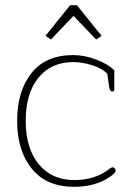

<svg xmlns="http://www.w3.org/2000/svg" viewBox="-20 -709 510 739"><path d="M155 -571 250 -689H276L371 -571L350 -557L263 -648L176 -557ZM46 -244Q46 -358 101 -427.5Q156 -497 262 -497Q305 -497 351 -479.5Q397 -462 420 -438V-364Q420 -357 412 -357Q407 -357 404.5 -361Q402 -365 400 -375L393 -425Q373 -446 335 -458Q297 -470 262 -470Q177 -470 128 -410Q79 -350 79 -244Q79 -137 129.5 -76.5Q180 -16 265 -16Q347 -16 401 -59Q409 -65 414 -65Q419 -65 422 -61Q425 -57 425 -52Q425 -43 401 -27Q346 10 265 10Q159 10 102.5 -59.5Q46 -129 46 -244Z"/></svg>

Font: Maitree ExtraLight
Style: Regular
Weight: 250
Designer: CadsonDemak Team
Foundry: CadsonDemak
Version: Version 1.002